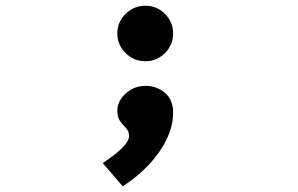

<svg xmlns="http://www.w3.org/2000/svg" viewBox="-20 -483 1040 671"><path d="M488 -269Q448 -269 419 -297.5Q390 -326 390 -366Q390 -406 419 -434.5Q448 -463 488 -463Q528 -463 556.5 -434.5Q585 -406 585 -366Q585 -326 556.5 -297.5Q528 -269 488 -269ZM409 168 339 87Q431 26 431 -7Q431 -24 421 -34.5Q411 -45 400.5 -58.5Q390 -72 390 -97Q390 -119 403.5 -138.5Q417 -158 439 -170.5Q461 -183 488 -183Q528 -183 556.5 -158.5Q585 -134 585 -90Q585 -42 561.5 5.5Q538 53 498.5 94.5Q459 136 409 168Z"/></svg>

Font: Inconsolata UltraExpanded Black
Style: Regular
Weight: 900
Width: 9
Monospace: yes
Designer: Raph Levien, Cyreal, Brenton Simpson
Foundry: Raph Levien, Cyreal, Google
Version: Version 3.001; ttfautohint (v1.8.2.53-6de2)